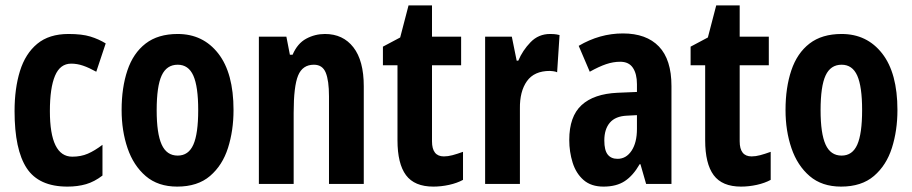

<svg xmlns="http://www.w3.org/2000/svg" viewBox="-20 -682 3382 712"><path d="M230 10Q124 10 79 -58.5Q34 -127 34 -270Q34 -354 54 -418.5Q74 -483 118 -519.5Q162 -556 234 -556Q284 -556 315 -546.5Q346 -537 372 -521L337 -416Q310 -431 288 -438.5Q266 -446 244 -446Q203 -446 184 -401Q165 -356 165 -270Q165 -101 248 -101Q280 -101 305.5 -112Q331 -123 360 -145V-31Q330 -8 299 1Q268 10 230 10Z M846 -274Q846 -198 825.5 -133.5Q805 -69 759 -29.5Q713 10 637 10Q566 10 520.5 -29Q475 -68 453 -132.5Q431 -197 431 -274Q431 -357 452.5 -421Q474 -485 520 -520.5Q566 -556 639 -556Q733 -556 789.5 -483.5Q846 -411 846 -274ZM561 -273Q561 -187 579.5 -146Q598 -105 639 -105Q679 -105 697 -145.5Q715 -186 715 -274Q715 -361 697 -401.5Q679 -442 639 -442Q598 -442 579.5 -402Q561 -362 561 -273Z M1185 -556Q1252 -556 1290.5 -506.5Q1329 -457 1329 -362V0H1200V-325Q1200 -383 1188 -412.5Q1176 -442 1144 -442Q1102 -442 1085.5 -402Q1069 -362 1069 -264V0H940V-546H1042L1055 -479H1065Q1083 -521 1115.5 -538.5Q1148 -556 1185 -556Z M1626 -102Q1641 -102 1658 -106.5Q1675 -111 1697 -119V-15Q1675 -3 1645.5 3.5Q1616 10 1587 10Q1517 10 1485.5 -32.5Q1454 -75 1454 -162V-440H1400V-509L1464 -543L1495 -662H1582V-546H1690V-440H1582V-158Q1582 -102 1626 -102Z M2020 -556Q2026 -556 2034.5 -555.5Q2043 -555 2055 -552L2046 -414Q2040 -417 2030.5 -418Q2021 -419 2019 -419Q1961 -419 1934 -381Q1907 -343 1908 -279V0H1779V-546H1878L1896 -457H1902Q1918 -495 1947.5 -525.5Q1977 -556 2020 -556Z M2290 -558Q2377 -558 2423.5 -509.5Q2470 -461 2470 -363V0H2376L2355 -73H2352Q2328 -31 2297 -10.5Q2266 10 2218 10Q2172 10 2144 -14.5Q2116 -39 2103.5 -79Q2091 -119 2091 -163Q2091 -250 2136.5 -292Q2182 -334 2270 -338L2342 -341V-370Q2342 -408 2327 -430.5Q2312 -453 2280 -453Q2254 -453 2227.5 -444Q2201 -435 2167 -416L2126 -512Q2204 -558 2290 -558ZM2304 -253Q2262 -251 2241.5 -227Q2221 -203 2221 -161Q2221 -125 2233.5 -109Q2246 -93 2270 -93Q2302 -93 2322 -123Q2342 -153 2342 -204V-255Z M2767 -102Q2782 -102 2799 -106.5Q2816 -111 2838 -119V-15Q2816 -3 2786.5 3.5Q2757 10 2728 10Q2658 10 2626.5 -32.5Q2595 -75 2595 -162V-440H2541V-509L2605 -543L2636 -662H2723V-546H2831V-440H2723V-158Q2723 -102 2767 -102Z M3308 -274Q3308 -198 3287.5 -133.5Q3267 -69 3221 -29.5Q3175 10 3099 10Q3028 10 2982.5 -29Q2937 -68 2915 -132.5Q2893 -197 2893 -274Q2893 -357 2914.5 -421Q2936 -485 2982 -520.5Q3028 -556 3101 -556Q3195 -556 3251.5 -483.5Q3308 -411 3308 -274ZM3023 -273Q3023 -187 3041.5 -146Q3060 -105 3101 -105Q3141 -105 3159 -145.5Q3177 -186 3177 -274Q3177 -361 3159 -401.5Q3141 -442 3101 -442Q3060 -442 3041.5 -402Q3023 -362 3023 -273Z"/></svg>

Font: Noto Sans Sinhala UI ExtraCondensed
Style: Bold
Weight: 700
Width: 2
Designer: Jelle Bosma - Monotype Design Team
Foundry: Monotype Imaging Inc.
Version: Version 2.006; ttfautohint (v1.8.4.7-5d5b)